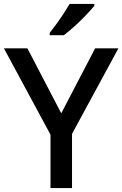

<svg xmlns="http://www.w3.org/2000/svg" viewBox="-20 -961 625 981"><path d="M293 -382 466 -714H585L348 -277V0H238V-273L0 -714H120ZM462 -931Q447 -913 419.5 -884Q392 -855 361 -827Q330 -799 306 -781H234V-793Q249 -812 268 -838Q287 -864 305 -891.5Q323 -919 336 -941H462Z"/></svg>

Font: Noto Kufi Arabic Medium
Style: Regular
Weight: 500
Designer: Monotype Design Team, David Williams, Khaled Hosny
Foundry: Google LLC
Version: Version 2.109; ttfautohint (v1.8.4.7-5d5b)